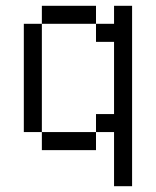

<svg xmlns="http://www.w3.org/2000/svg" viewBox="-20 -520 540 665"><path d="M375 -62.5V125H437.5Q437.5 125 437.5 -500H375V-437.5H312.5V-375H375Q375 -375 375 -125H312.5V-62.5H125V0H312.5V-62.5ZM125 -62.5Q125 -62.5 125 -437.5H62.5Q62.5 -437.5 62.5 -62.5ZM125 -437.5H312.5V-500H125Z"/></svg>

Font: UnifontExMono
Style: Regular
Weight: 500
Version: Version 15.0.06